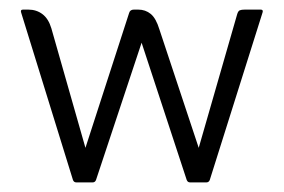

<svg xmlns="http://www.w3.org/2000/svg" viewBox="-20 -380 591 400"><path d="M158 -72 249 -353Q251 -360 259 -360H268Q283 -360 294 -351Q305 -342 312 -319L394 -72L474 -350Q476 -357 479.5 -358.5Q483 -360 490 -360H523Q529 -360 527 -354L417 -5Q415 0 410 0H376Q371 0 369 -5L275 -291L180 -5Q178 0 173 0H139Q134 0 132 -5L24 -354Q22 -360 28 -360H39Q56 -360 68.5 -350.5Q81 -341 87 -321Z"/></svg>

Font: Zain Light
Style: Regular
Weight: 300
Designer: Zain,Boutros
Foundry: Mobile Telecommunications Company (Zain), 2024
Version: Version 1.51; ttfautohint (v1.8.4)